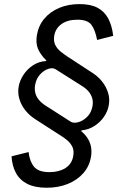

<svg xmlns="http://www.w3.org/2000/svg" viewBox="-20 -757 607 925"><path d="M204.6 147.5Q148.9 147.5 112.5 129.4Q76.2 111.3 57.4 77.4Q38.6 43.5 35.6 -3.9L117.7 -24.4Q122.6 20 143.8 46.1Q165 72.3 218.8 72.3Q264.2 72.3 295.4 52.5Q326.7 32.7 333 -5.9Q337.4 -32.7 328.1 -50.8Q318.8 -68.8 303.5 -81.5Q288.1 -94.2 272.9 -103.5L148.4 -183.6Q120.1 -202.1 100.8 -227.1Q81.5 -252 73.2 -280.8Q64.9 -309.6 69.8 -338.9Q74.7 -368.7 92.8 -396.2Q110.8 -423.8 138.9 -442.4Q167 -460.9 201.7 -462.9L203.6 -465.3Q175.3 -493.2 163.3 -521Q151.4 -548.8 157.7 -587.4Q165.5 -633.8 193.6 -667.2Q221.7 -700.7 265.4 -719Q309.1 -737.3 363.3 -737.3Q416.5 -737.3 450 -719.5Q483.4 -701.7 501.5 -667.7Q519.5 -633.8 525.4 -584.5L447.8 -564.5Q439 -611.8 420.7 -637Q402.3 -662.1 352.5 -662.1Q305.7 -662.1 276.4 -641.1Q247.1 -620.1 241.2 -584.5Q237.3 -558.6 246.3 -540.3Q255.4 -522 271.2 -509.3Q287.1 -496.6 302.2 -486.3L426.3 -405.3Q455.6 -386.2 474.4 -361.1Q493.2 -335.9 501.2 -308.1Q509.3 -280.3 504.4 -252Q499.5 -221.2 480.7 -194.1Q461.9 -167 433.8 -149.4Q405.8 -131.8 373 -128.9L371.1 -125.5Q391.6 -107.9 403.3 -88.9Q415 -69.8 418.7 -48.3Q422.4 -26.9 418.5 -2.4Q411.1 43.5 381.6 77.1Q352.1 110.8 306.4 129.2Q260.7 147.5 204.6 147.5ZM320.3 -170.9Q334 -162.1 356.9 -168.2Q379.9 -174.3 400.1 -194.3Q420.4 -214.4 425.8 -246.6Q429.2 -266.6 424.3 -283.7Q419.4 -300.8 407.2 -315.7Q395 -330.6 375 -342.8L248.5 -422.9Q234.4 -432.1 212.9 -425.3Q191.4 -418.5 172.9 -398.2Q154.3 -377.9 148.9 -346.2Q146 -326.7 150.1 -309.3Q154.3 -292 167 -276.4Q179.7 -260.7 201.2 -247.1Z"/></svg>

Font: Inter
Style: Italic
Weight: 400
Italic angle: -9.3988°
Designer: Rasmus Andersson
Foundry: rsms
Version: Version 4.001;git-66647c0bb